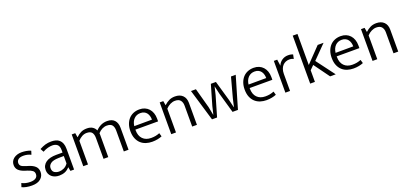

<svg xmlns="http://www.w3.org/2000/svg" viewBox="23 -1685 5635 2670"><g transform="rotate(-20 2840.0 -350.5)"><path d="M324 -396Q295 -410 268.5 -416Q242 -422 213 -422Q162 -422 137 -402Q112 -382 112 -350Q112 -321 131.5 -304.5Q151 -288 205 -272L235 -263Q297 -244 329.5 -212Q362 -180 362 -129Q362 -69 317 -30Q272 9 188 9Q143 9 105 1.5Q67 -6 39 -20L57 -75Q84 -61 115 -53.5Q146 -46 183 -46Q234 -46 262.5 -65.5Q291 -85 291 -123Q291 -155 268.5 -173.5Q246 -192 196 -208L164 -218Q102 -238 72 -268.5Q42 -299 42 -346Q42 -375 54 -399Q66 -423 88 -440Q110 -457 139.5 -466.5Q169 -476 205 -476Q238 -476 274 -470Q310 -464 341 -450Z M470 -428Q517 -453 556.5 -464.5Q596 -476 644 -476Q680 -476 710.5 -467.5Q741 -459 763.5 -439Q786 -419 798.5 -386.5Q811 -354 811 -306V0H757L746 -57H744Q714 -22 675.5 -6.5Q637 9 591 9Q558 9 529.5 -0.5Q501 -10 480.5 -28Q460 -46 448.5 -71Q437 -96 437 -127Q437 -164 452 -192Q467 -220 494.5 -239Q522 -258 560.5 -267.5Q599 -277 646 -277H741V-312Q741 -372 713 -395.5Q685 -419 639 -419Q611 -419 575.5 -410.5Q540 -402 497 -378ZM741 -226 663 -225Q580 -223 545 -196Q510 -169 510 -130Q510 -83 539 -64Q568 -45 608 -45Q643 -45 679 -61.5Q715 -78 741 -116Z M1017 0H947V-470H999L1010 -405Q1043 -438 1081 -457.5Q1119 -477 1172 -477Q1222 -477 1254 -456.5Q1286 -436 1302 -400Q1337 -437 1379 -457Q1421 -477 1472 -477Q1544 -477 1580.5 -436.5Q1617 -396 1617 -324V0H1547V-308Q1547 -362 1524.5 -390.5Q1502 -419 1445 -419Q1411 -419 1377 -402Q1343 -385 1316 -354Q1317 -347 1317 -339V-324V0H1247V-308Q1247 -362 1225 -390.5Q1203 -419 1147 -419Q1112 -419 1078.5 -401Q1045 -383 1017 -351Z M2138 -230H1802V-221Q1802 -138 1847 -92Q1892 -46 1970 -46Q2005 -46 2035 -51.5Q2065 -57 2097 -70L2112 -18Q2084 -6 2046.5 1.5Q2009 9 1967 9Q1918 9 1875 -5Q1832 -19 1799.5 -48.5Q1767 -78 1748 -124Q1729 -170 1729 -234Q1729 -289 1745 -334Q1761 -379 1789.5 -410.5Q1818 -442 1858.5 -459Q1899 -476 1949 -476Q1992 -476 2026.5 -461.5Q2061 -447 2086 -420Q2111 -393 2124.5 -355Q2138 -317 2138 -271ZM2066 -282Q2066 -310 2059 -335.5Q2052 -361 2037.5 -380.5Q2023 -400 2000 -411.5Q1977 -423 1945 -423Q1887 -423 1849.5 -385Q1812 -347 1804 -281Z M2319 0H2249V-470H2302L2313 -405Q2348 -438 2386.5 -457Q2425 -476 2475 -476Q2547 -476 2588 -436Q2629 -396 2629 -324V0H2559V-311Q2559 -358 2535 -388.5Q2511 -419 2455 -419Q2420 -419 2384 -401.5Q2348 -384 2319 -352Z M2712 -470H2785L2866 -174L2889 -56H2892L2920 -174L3006 -470H3081L3166 -174L3194 -56H3197L3224 -174L3304 -470H3374L3236 0H3156L3071 -298L3043 -419L3014 -298L2927 0H2852Z M3829 -230H3493V-221Q3493 -138 3538 -92Q3583 -46 3661 -46Q3696 -46 3726 -51.5Q3756 -57 3788 -70L3803 -18Q3775 -6 3737.5 1.5Q3700 9 3658 9Q3609 9 3566 -5Q3523 -19 3490.5 -48.5Q3458 -78 3439 -124Q3420 -170 3420 -234Q3420 -289 3436 -334Q3452 -379 3480.5 -410.5Q3509 -442 3549.5 -459Q3590 -476 3640 -476Q3683 -476 3717.5 -461.5Q3752 -447 3777 -420Q3802 -393 3815.5 -355Q3829 -317 3829 -271ZM3757 -282Q3757 -310 3750 -335.5Q3743 -361 3728.5 -380.5Q3714 -400 3691 -411.5Q3668 -423 3636 -423Q3578 -423 3540.5 -385Q3503 -347 3495 -281Z M3938 0V-470H3988L4001 -376Q4018 -421 4058 -448.5Q4098 -476 4149 -476Q4174 -476 4192 -472Q4210 -468 4221 -463L4208 -401Q4196 -407 4181 -411Q4166 -415 4146 -415Q4117 -415 4092 -404.5Q4067 -394 4048 -374Q4029 -354 4018 -323Q4007 -292 4007 -252V0Z M4375 -172V0H4305V-710H4375V-250L4587 -470H4674L4479 -272L4683 0H4600L4433 -230Z M5117 -230H4781V-221Q4781 -138 4826 -92Q4871 -46 4949 -46Q4984 -46 5014 -51.5Q5044 -57 5076 -70L5091 -18Q5063 -6 5025.5 1.5Q4988 9 4946 9Q4897 9 4854 -5Q4811 -19 4778.5 -48.5Q4746 -78 4727 -124Q4708 -170 4708 -234Q4708 -289 4724 -334Q4740 -379 4768.5 -410.5Q4797 -442 4837.5 -459Q4878 -476 4928 -476Q4971 -476 5005.5 -461.5Q5040 -447 5065 -420Q5090 -393 5103.5 -355Q5117 -317 5117 -271ZM5045 -282Q5045 -310 5038 -335.5Q5031 -361 5016.5 -380.5Q5002 -400 4979 -411.5Q4956 -423 4924 -423Q4866 -423 4828.5 -385Q4791 -347 4783 -281Z M5298 0H5228V-470H5281L5292 -405Q5327 -438 5365.5 -457Q5404 -476 5454 -476Q5526 -476 5567 -436Q5608 -396 5608 -324V0H5538V-311Q5538 -358 5514 -388.5Q5490 -419 5434 -419Q5399 -419 5363 -401.5Q5327 -384 5298 -352Z"/></g></svg>

Font: Mukta Light
Style: Regular
Weight: 300
Designer: Girish Dalvi and Yashodeep Gholap
Foundry: Ek Type
Version: Version 2.538;PS 1.002;hotconv 16.6.51;makeotf.lib2.5.65220;